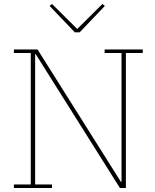

<svg xmlns="http://www.w3.org/2000/svg" viewBox="-20 -947 779 967"><path d="M50 -18H135V-680H50V-698H169L589 -31H592V-680H507V-698H699V-680H614V0H584L160 -674H157V-18H242V0H50ZM230 -917 242 -927 369 -801 496 -927 508 -917 381 -784H357Z"/></svg>

Font: IBM Plex Serif Thin
Style: Regular
Weight: 100
Designer: Mike Abbink, Paul van der Laan, Pieter van Rosmalen
Foundry: Bold Monday
Version: Version 3.001